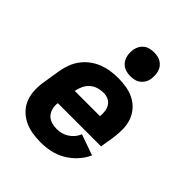

<svg xmlns="http://www.w3.org/2000/svg" viewBox="-212 -888 1024 1024"><g transform="rotate(45 300.0 -376.0)"><path d="M266 8Q232 8 200 2.5Q168 -3 140 -17Q112 -31 90.5 -54Q69 -77 58.5 -106.5Q48 -136 47 -169Q46 -202 52 -235L68 -335Q73 -363 83.5 -390Q94 -417 112 -440.5Q130 -464 154 -481.5Q178 -499 205.5 -509.5Q233 -520 261 -524Q289 -528 316 -528Q349 -528 380.5 -522.5Q412 -517 439.5 -502.5Q467 -488 487 -464.5Q507 -441 516.5 -412Q526 -383 526.5 -350.5Q527 -318 522 -285L509 -205H183Q180 -184 185 -164Q190 -144 203 -129.5Q216 -115 235.5 -109Q255 -103 276 -103Q293 -103 310.5 -107.5Q328 -112 344 -122Q360 -132 372.5 -147Q385 -162 391 -179L509 -137Q494 -103 467 -74Q440 -45 407 -26Q374 -7 337.5 0.5Q301 8 266 8ZM391 -315Q393 -335 390.5 -353.5Q388 -372 378.5 -387Q369 -402 352.5 -409.5Q336 -417 317 -417Q297 -417 276.5 -411Q256 -405 239.5 -390.5Q223 -376 214 -356.5Q205 -337 201 -317V-315ZM355 -580Q341 -580 327 -583Q313 -586 301 -593.5Q289 -601 281.5 -611.5Q274 -622 269.5 -635.5Q265 -649 264.5 -663Q264 -677 266 -692Q269 -707 276.5 -720.5Q284 -734 296.5 -743.5Q309 -753 324.5 -756.5Q340 -760 355 -760Q369 -760 383 -757Q397 -754 408.5 -746.5Q420 -739 428 -728.5Q436 -718 440 -704.5Q444 -691 444.5 -677Q445 -663 443 -648Q441 -633 433 -619.5Q425 -606 412.5 -596.5Q400 -587 385 -583.5Q370 -580 355 -580Z"/></g></svg>

Font: Iosevka Aile Heavy
Style: Italic
Weight: 900
Italic angle: -9°
Designer: Belleve Invis
Foundry: Belleve Invis
Version: Version 31.1.0; ttfautohint (v1.8.4)